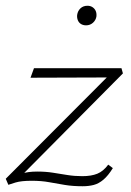

<svg xmlns="http://www.w3.org/2000/svg" viewBox="-21 -637 456 667"><path d="M266 10Q232 10 204.5 5.5Q177 1 150 -4Q123 -9 89 -9Q53 -9 33 -3Q13 3 8 5L-1 -16L371 -389L382 -368L85 -367L97 -400H401L406 -382L35 -8L12 -19Q29 -26 52.5 -33.5Q76 -41 108 -41Q138 -41 163 -37Q188 -33 213 -29Q238 -25 265 -25Q296 -25 317 -33.5Q338 -42 355 -65L371 -53Q355 -27 338.5 -13Q322 1 304.5 5.5Q287 10 266 10ZM278 -549Q268 -549 260.5 -553.5Q253 -558 249.5 -566.5Q246 -575 247 -585Q249 -599 258.5 -608Q268 -617 283 -617Q293 -617 300.5 -612Q308 -607 311.5 -599Q315 -591 314 -580Q312 -567 302 -558Q292 -549 278 -549Z"/></svg>

Font: Ysabeau Office ExtraLight
Style: Italic
Weight: 250
Italic angle: -12°
Designer: Christian Thalmann (Catharsis Fonts)
Version: Version 2.001;gftools[0.9.30]; featfreeze: tnum,lnum,ss02